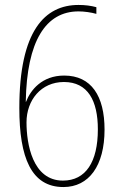

<svg xmlns="http://www.w3.org/2000/svg" viewBox="-20 -745 491 775"><path d="M58 -309C58 -109 106 10 236 10C339 10 402 -76 402 -222C402 -357 349 -440 239 -440C149 -440 103 -381 85 -334H84C88 -580 165 -699 297 -699C320 -699 348 -695 369 -689V-716C347 -722 323 -725 297 -725C161 -725 58 -621 58 -309ZM234 -16C111 -16 87 -165 87 -251C87 -341 146 -414 238 -414C335 -414 375 -338 375 -223C375 -91 326 -16 234 -16Z"/></svg>

Font: Noto Sans Sinhala UI Condensed Thin
Style: Regular
Weight: 100
Width: 3
Designer: Jelle Bosma - Monotype Design Team
Foundry: Monotype Imaging Inc.
Version: Version 2.006